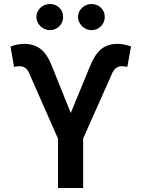

<svg xmlns="http://www.w3.org/2000/svg" viewBox="-20 -935 703 955"><path d="M268.6 -245.1 124 -573.2Q116.7 -589.4 105.2 -597.4Q93.8 -605.5 77.1 -605.5Q70.8 -605.5 62.5 -604.5Q54.2 -603.5 49.8 -602.5L32.2 -703.1Q65.4 -716.8 100.6 -716.8Q147.5 -716.8 180.4 -692.6Q213.4 -668.5 237.3 -608.4L332 -373L427.7 -605.5Q450.2 -662.6 482.2 -689.7Q514.2 -716.8 563.5 -716.8Q595.2 -716.8 631.8 -704.1L613.3 -602.5Q608.9 -603.5 600.8 -604.5Q592.8 -605.5 585.9 -605.5Q554.2 -605.5 539.1 -573.2L393.6 -246.1V0H268.6ZM161.1 -850.6Q161.1 -868.2 170.4 -883.1Q179.7 -897.9 195.1 -906.5Q210.4 -915 228.5 -915Q256.3 -915 275.1 -896.5Q293.9 -877.9 293.9 -850.6Q293.9 -833 285.4 -818.1Q276.9 -803.2 261.7 -794.2Q246.6 -785.2 228.5 -785.2Q210.9 -785.2 195.3 -794.2Q179.7 -803.2 170.4 -818.4Q161.1 -833.5 161.1 -850.6ZM368.2 -850.6Q368.2 -868.2 377.4 -883.1Q386.7 -897.9 402.1 -906.5Q417.5 -915 435.5 -915Q463.4 -915 482.2 -896.5Q501 -877.9 501 -850.6Q501 -833 492.4 -818.1Q483.9 -803.2 468.8 -794.2Q453.6 -785.2 435.5 -785.2Q418 -785.2 402.3 -794.2Q386.7 -803.2 377.4 -818.4Q368.2 -833.5 368.2 -850.6Z"/></svg>

Font: Pretendard Std SemiBold
Style: Regular
Weight: 600
Designer: Base glyphs from Inter by Rasmus Andersson; Hangeul glyphs from Noto Sans CJK(Source Han Sans) by Jang Soo-young and Kan
Foundry: Kil Hyung-jin
Version: Version 1.309